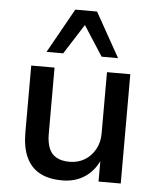

<svg xmlns="http://www.w3.org/2000/svg" viewBox="-54 -805 706 861"><g transform="rotate(5 299.0 -375.0)"><path d="M258 9Q197 9 156.5 -13Q116 -35 95.5 -79.5Q75 -124 75 -191V-492H180V-193Q180 -156 190.5 -129.5Q201 -103 224.5 -90Q248 -77 283 -77Q322 -77 351.5 -95Q381 -113 398.5 -144.5Q416 -176 416 -216V-492H521V0H421V-107H428Q405 -51 361.5 -21Q318 9 258 9ZM138 -559 250 -759H348L460 -559H386L299 -694L213 -559Z"/></g></svg>

Font: NunitoSans_10ptSemiBold
Style: Regular
Weight: 600
Designer: Vernon Adams
Foundry: Vernon Adams
Version: Version 3.101;gftools[0.9.27]